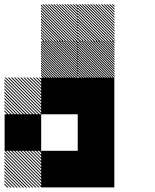

<svg xmlns="http://www.w3.org/2000/svg" viewBox="-21 -854 708 875"><path d="M167.5 -155.8 155.8 -167.5H161.7L167.5 -161.7ZM167.5 -141.7 141.7 -167.5H147.5L167.5 -147.5ZM167.5 -127.5 127.5 -167.5H133.3L167.5 -133.3ZM167.5 -113.3 113.3 -167.5H119.2L167.5 -119.2ZM167.5 -99.2 99.2 -167.5H105L167.5 -105ZM167.5 -85 85 -167.5H90.8L167.5 -90.8ZM167.5 -70.8 70.8 -167.5H76.7L167.5 -76.7ZM167.5 -56.7 56.7 -167.5H62.5L167.5 -62.5ZM167.5 -42.5 42.5 -167.5H48.3L167.5 -48.3ZM167.5 -28.3 28.3 -167.5H34.2L167.5 -34.2ZM167.5 -14.2 14.2 -167.5H20L167.5 -20ZM167.5 0 0 -167.5H5.8L167.5 -5.8ZM154.2 0.8 -0.8 -154.2V-160L160 0.8ZM140 0.8 -0.8 -140V-145.8L145.8 0.8ZM125.8 0.8 -0.8 -125.8V-131.7L131.7 0.8ZM111.7 0.8 -0.8 -111.7V-117.5L117.5 0.8ZM96.7 0.8 -0.8 -96.7V-103.3L103.3 0.8ZM83.3 0.8 -0.8 -83.3V-89.2L89.2 0.8ZM69.2 0.8 -0.8 -69.2V-75L75 0.8ZM55 0.8 -0.8 -55V-60.8L60.8 0.8ZM40.8 0.8 -0.8 -40.8V-46.7L46.7 0.8ZM26.7 0.8 -0.8 -26.7V-32.5L32.5 0.8ZM12.5 0.8 -0.8 -12.5V-18.3L18.3 0.8ZM167.5 -489.2 155.8 -500.8H161.7L167.5 -495ZM167.5 -475 141.7 -500.8H147.5L167.5 -480.8ZM167.5 -460.8 127.5 -500.8H133.3L167.5 -466.7ZM167.5 -446.7 113.3 -500.8H119.2L167.5 -452.5ZM167.5 -432.5 99.2 -500.8H105L167.5 -438.3ZM167.5 -418.3 85 -500.8H90.8L167.5 -424.2ZM167.5 -404.2 70.8 -500.8H76.7L167.5 -410ZM167.5 -390 56.7 -500.8H62.5L167.5 -395.8ZM167.5 -375.8 42.5 -500.8H48.3L167.5 -381.7ZM167.5 -361.7 28.3 -500.8H34.2L167.5 -367.5ZM167.5 -347.5 14.2 -500.8H20L167.5 -353.3ZM167.5 -333.3 0 -500.8H5.8L167.5 -339.2ZM154.2 -332.5 -0.8 -487.5V-493.3L160 -332.5ZM140 -332.5 -0.8 -473.3V-479.2L145.8 -332.5ZM125.8 -332.5 -0.8 -459.2V-465L131.7 -332.5ZM111.7 -332.5 -0.8 -445V-450.8L117.5 -332.5ZM96.7 -332.5 -0.8 -430V-436.7L103.3 -332.5ZM83.3 -332.5 -0.8 -416.7V-422.5L89.2 -332.5ZM69.2 -332.5 -0.8 -402.5V-408.3L75 -332.5ZM55 -332.5 -0.8 -388.3V-394.2L60.8 -332.5ZM40.8 -332.5 -0.8 -374.2V-380L46.7 -332.5ZM26.7 -332.5 -0.8 -360V-365.8L32.5 -332.5ZM12.5 -332.5 -0.8 -345.8V-351.7L18.3 -332.5ZM500.8 -665.8 499.2 -667.5H500.8ZM500.8 -655 488.3 -667.5H494.2L500.8 -660.8ZM500.8 -644.2 477.5 -667.5H483.3L500.8 -650ZM500.8 -633.3 466.7 -667.5H472.5L500.8 -639.2ZM500.8 -622.5 455.8 -667.5H461.7L500.8 -628.3ZM500.8 -611.7 445 -667.5H450.8L500.8 -617.5ZM500.8 -600.8 434.2 -667.5H440L500.8 -606.7ZM500.8 -590 423.3 -667.5H429.2L500.8 -595.8ZM500.8 -579.2 412.5 -667.5H418.3L500.8 -585ZM500.8 -568.3 401.7 -667.5H407.5L500.8 -574.2ZM500.8 -557.5 390.8 -667.5H396.7L500.8 -563.3ZM500.8 -546.7 380 -667.5H385.8L500.8 -552.5ZM500.8 -535.8 369.2 -667.5H375L500.8 -541.7ZM500.8 -525 358.3 -667.5H364.2L500.8 -530.8ZM500.8 -514.2 347.5 -667.5H353.3L500.8 -520ZM500.8 -503.3 336.7 -667.5H342.5L500.8 -509.2ZM494.2 -499.2 332.5 -660.8V-666.7L500 -499.2ZM483.3 -499.2 332.5 -650V-655.8L489.2 -499.2ZM472.5 -499.2 332.5 -639.2V-645L478.3 -499.2ZM461.7 -499.2 332.5 -628.3V-634.2L467.5 -499.2ZM450.8 -499.2 332.5 -617.5V-623.3L456.7 -499.2ZM440 -499.2 332.5 -606.7V-612.5L445.8 -499.2ZM429.2 -499.2 332.5 -595.8V-601.7L435 -499.2ZM418.3 -499.2 332.5 -585V-590.8L424.2 -499.2ZM407.5 -499.2 332.5 -574.2V-580L413.3 -499.2ZM396.7 -499.2 332.5 -563.3V-569.2L402.5 -499.2ZM385.8 -499.2 332.5 -552.5V-558.3L391.7 -499.2ZM375 -499.2 332.5 -541.7V-547.5L380.8 -499.2ZM364.2 -499.2 332.5 -530.8V-536.7L370 -499.2ZM353.3 -499.2 332.5 -520V-525.8L359.2 -499.2ZM342.5 -499.2 332.5 -509.2V-515L348.3 -499.2ZM500.8 -667.5H505L500.8 -671.7ZM334.2 -665.8 332.5 -667.5H334.2ZM334.2 -655 321.7 -667.5H327.5L334.2 -660.8ZM334.2 -644.2 310.8 -667.5H316.7L334.2 -650ZM334.2 -633.3 300 -667.5H305.8L334.2 -639.2ZM334.2 -622.5 289.2 -667.5H295L334.2 -628.3ZM334.2 -611.7 278.3 -667.5H284.2L334.2 -617.5ZM334.2 -600.8 267.5 -667.5H273.3L334.2 -606.7ZM334.2 -590 256.7 -667.5H262.5L334.2 -595.8ZM334.2 -579.2 245.8 -667.5H251.7L334.2 -585ZM334.2 -568.3 235 -667.5H240.8L334.2 -574.2ZM334.2 -557.5 224.2 -667.5H230L334.2 -563.3ZM334.2 -546.7 213.3 -667.5H219.2L334.2 -552.5ZM334.2 -535.8 202.5 -667.5H208.3L334.2 -541.7ZM334.2 -525 191.7 -667.5H197.5L334.2 -530.8ZM334.2 -514.2 180.8 -667.5H186.7L334.2 -520ZM334.2 -503.3 170 -667.5H175.8L334.2 -509.2ZM327.5 -499.2 165.8 -660.8V-666.7L333.3 -499.2ZM316.7 -499.2 165.8 -650V-655.8L322.5 -499.2ZM305.8 -499.2 165.8 -639.2V-645L311.7 -499.2ZM295 -499.2 165.8 -628.3V-634.2L300.8 -499.2ZM284.2 -499.2 165.8 -617.5V-623.3L290 -499.2ZM273.3 -499.2 165.8 -606.7V-612.5L279.2 -499.2ZM262.5 -499.2 165.8 -595.8V-601.7L268.3 -499.2ZM251.7 -499.2 165.8 -585V-590.8L257.5 -499.2ZM240.8 -499.2 165.8 -574.2V-580L246.7 -499.2ZM230 -499.2 165.8 -563.3V-569.2L235.8 -499.2ZM219.2 -499.2 165.8 -552.5V-558.3L225 -499.2ZM208.3 -499.2 165.8 -541.7V-547.5L214.2 -499.2ZM197.5 -499.2 165.8 -530.8V-536.7L203.3 -499.2ZM186.7 -499.2 165.8 -520V-525.8L192.5 -499.2ZM175.8 -499.2 165.8 -509.2V-515L181.7 -499.2ZM334.2 -667.5H338.3L334.2 -671.7ZM500.8 -821.7 488.3 -834.2H494.2L500.8 -827.5ZM500.8 -809.2 475.8 -834.2H481.7L500.8 -815ZM500.8 -796.7 463.3 -834.2H469.2L500.8 -802.5ZM500.8 -784.2 450.8 -834.2H456.7L500.8 -790ZM500.8 -771.7 438.3 -834.2H444.2L500.8 -777.5ZM500.8 -759.2 425.8 -834.2H430.8L500.8 -764.2ZM500.8 -746.7 413.3 -834.2H419.2L500.8 -752.5ZM500.8 -734.2 400.8 -834.2H406.7L500.8 -740ZM500.8 -721.7 388.3 -834.2H394.2L500.8 -727.5ZM500.8 -709.2 375.8 -834.2H381.7L500.8 -715ZM500.8 -696.7 363.3 -834.2H369.2L500.8 -702.5ZM500.8 -684.2 350.8 -834.2H356.7L500.8 -690ZM500.8 -671.7 338.3 -834.2H344.2L500.8 -677.5ZM494.2 -665.8 332.5 -827.5V-833.3L500 -665.8ZM481.7 -665.8 332.5 -815V-820.8L487.5 -665.8ZM469.2 -665.8 332.5 -802.5V-808.3L475 -665.8ZM456.7 -665.8 332.5 -790V-795.8L462.5 -665.8ZM444.2 -665.8 332.5 -777.5V-783.3L450 -665.8ZM430.8 -665.8 332.5 -764.2V-770.8L437.5 -665.8ZM419.2 -665.8 332.5 -752.5V-758.3L425 -665.8ZM406.7 -665.8 332.5 -740V-745.8L412.5 -665.8ZM394.2 -665.8 332.5 -727.5V-733.3L400 -665.8ZM381.7 -665.8 332.5 -715V-720.8L387.5 -665.8ZM369.2 -665.8 332.5 -702.5V-708.3L375 -665.8ZM356.7 -665.8 332.5 -690V-695.8L362.5 -665.8ZM344.2 -665.8 332.5 -677.5V-683.3L350 -665.8ZM334.2 -821.7 321.7 -834.2H327.5L334.2 -827.5ZM334.2 -809.2 309.2 -834.2H315L334.2 -815ZM334.2 -796.7 296.7 -834.2H302.5L334.2 -802.5ZM334.2 -784.2 284.2 -834.2H290L334.2 -790ZM334.2 -771.7 271.7 -834.2H277.5L334.2 -777.5ZM334.2 -759.2 259.2 -834.2H264.2L334.2 -764.2ZM334.2 -746.7 246.7 -834.2H252.5L334.2 -752.5ZM334.2 -734.2 234.2 -834.2H240L334.2 -740ZM334.2 -721.7 221.7 -834.2H227.5L334.2 -727.5ZM334.2 -709.2 209.2 -834.2H215L334.2 -715ZM334.2 -696.7 196.7 -834.2H202.5L334.2 -702.5ZM334.2 -684.2 184.2 -834.2H190L334.2 -690ZM334.2 -671.7 171.7 -834.2H177.5L334.2 -677.5ZM327.5 -665.8 165.8 -827.5V-833.3L333.3 -665.8ZM315 -665.8 165.8 -815V-820.8L320.8 -665.8ZM302.5 -665.8 165.8 -802.5V-808.3L308.3 -665.8ZM290 -665.8 165.8 -790V-795.8L295.8 -665.8ZM277.5 -665.8 165.8 -777.5V-783.3L283.3 -665.8ZM264.2 -665.8 165.8 -764.2V-770.8L270.8 -665.8ZM252.5 -665.8 165.8 -752.5V-758.3L258.3 -665.8ZM240 -665.8 165.8 -740V-745.8L245.8 -665.8ZM227.5 -665.8 165.8 -727.5V-733.3L233.3 -665.8ZM215 -665.8 165.8 -715V-720.8L220.8 -665.8ZM202.5 -665.8 165.8 -702.5V-708.3L208.3 -665.8ZM190 -665.8 165.8 -690V-695.8L195.8 -665.8ZM177.5 -665.8 165.8 -677.5V-683.3L183.3 -665.8ZM333.3 -166.7H500V0H333.3ZM166.7 -166.7H500V0H166.7ZM333.3 -333.3H500V0H333.3ZM0 -333.3H166.7V-166.7H0ZM333.3 -500H500V-166.7H333.3ZM166.7 -500H500V-333.3H166.7Z"/></svg>

Font: 0xA000-Pixelated-Mono
Style: Pixelated-Mono
Weight: 400
Version: Version 0.1